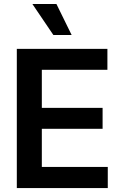

<svg xmlns="http://www.w3.org/2000/svg" viewBox="-20 -955 622 975"><path d="M65.4 -707H525.4V-600.6H192.4V-407.2H501V-300.8H192.4V-107.4H527.3V0H65.4ZM144.5 -934.6H266.6L343.8 -777.3H251Z"/></svg>

Font: Pretendard GOV SemiBold
Style: Regular
Weight: 600
Designer: Base glyphs from Inter by Rasmus Andersson; Hangeul glyphs from Noto Sans CJK(Source Han Sans) by Jang Soo-young and Kan
Foundry: Kil Hyung-jin
Version: Version 1.309